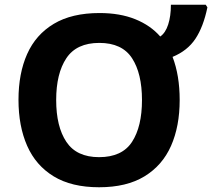

<svg xmlns="http://www.w3.org/2000/svg" viewBox="-20 -780 895 810"><path d="M738 -358Q738 -247 701.5 -164.5Q665 -82 589.5 -36Q514 10 398 10Q282 10 206.5 -36Q131 -82 94.5 -165Q58 -248 58 -359Q58 -470 94.5 -552Q131 -634 207 -679.5Q283 -725 400 -725Q486 -725 550.5 -699Q615 -673 656 -626Q678 -641 689.5 -676.5Q701 -712 701 -760H848L855 -749Q838 -667 804.5 -616.5Q771 -566 708 -540Q738 -462 738 -358ZM217 -358Q217 -246 260 -181.5Q303 -117 398 -117Q495 -117 537 -181.5Q579 -246 579 -358Q579 -470 537 -534.5Q495 -599 399 -599Q303 -599 260 -534.5Q217 -470 217 -358Z"/></svg>

Font: Noto Sans
Style: Bold
Weight: 700
Designer: Monotype Design Team
Foundry: Monotype Imaging Inc.
Version: Version 2.000;GOOG;noto-source:20170915:90ef993387c0; ttfaut